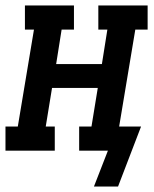

<svg xmlns="http://www.w3.org/2000/svg" viewBox="-42 -550 562 701"><path d="M301 131 352 0H247V-88H292L315 -229H148L125 -88H158V0H-22V-88H23L82 -442H49V-530H228V-442H183L163 -316H330L350 -442H317V-530H497V-442H452L393 -88H473L389 131Z"/></svg>

Font: Iosevka Curly Slab SmBdObl
Style: Regular
Weight: 600
Italic angle: -9°
Monospace: yes
Designer: Belleve Invis
Foundry: Belleve Invis
Version: Version 11.0.0; ttfautohint (v1.8.3)